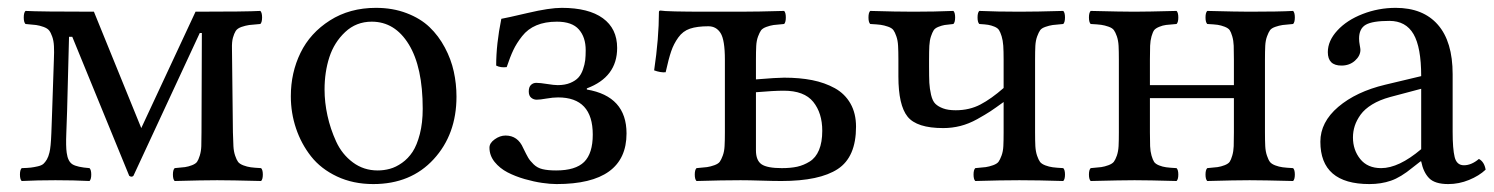

<svg xmlns="http://www.w3.org/2000/svg" viewBox="-20 -459 3805 489"><path d="M35.2 2Q30.8 -2.4 30.8 -14.4Q30.8 -26.4 35.2 -30.8Q50.8 -31.2 58.8 -32.2Q66.9 -33.2 76.4 -35.4Q85.9 -37.6 90.6 -41.7Q95.2 -45.9 99.4 -53Q103.5 -60.1 106 -70.8Q109.4 -84 110.8 -120.1Q111.3 -129.4 111.8 -147.7Q112.3 -166 112.8 -175.8L117.2 -306.2Q118.2 -327.6 117.4 -341.6Q116.7 -355.5 113 -365.7Q109.4 -376 105.2 -381.3Q101.1 -386.7 91.1 -390.4Q81.1 -394 72 -395.3Q63 -396.5 44.9 -397.9Q40.5 -402.3 40.5 -414.6Q40.5 -426.8 44.9 -431.2Q80.1 -429.2 219.2 -429.2L339.8 -132.8L478 -429.2Q607.9 -429.2 643.1 -431.2Q647.5 -426.8 647.5 -414.6Q647.5 -402.3 643.1 -397.9Q624 -396.5 614.7 -395.3Q605.5 -394 595 -390.4Q584.5 -386.7 580.3 -380.1Q576.2 -373.5 573.2 -362.8Q570.3 -352.1 570.8 -335L573.2 -122.1Q573.7 -100.1 574.5 -86.7Q575.2 -73.2 578.9 -62.5Q582.5 -51.8 586.4 -46.6Q590.3 -41.5 599.9 -37.8Q609.4 -34.2 618.4 -33Q627.4 -31.7 645 -30.8Q649.4 -26.4 649.4 -14.4Q649.4 -2.4 645 2Q566.9 0 533.2 0Q497.1 0 424.8 2Q420.4 -2.4 420.4 -14.4Q420.4 -26.4 424.8 -30.8Q442.4 -32.2 451.2 -33.4Q460 -34.7 469.2 -38.3Q478.5 -42 481.9 -46.9Q485.4 -51.8 488.8 -62.7Q492.2 -73.7 492.7 -86.7Q493.2 -99.6 493.2 -122.1L494.1 -375H488.8L319.8 -11.2Q315.4 -6.8 309.1 -11.2L164.1 -365.2H155.8L150.9 -176.8Q150.4 -167 149.9 -148.4Q149.4 -129.9 148.9 -120.1Q147.5 -85.9 149.9 -69.8Q152.8 -47.9 164.6 -40.5Q176.3 -33.2 208 -30.8Q212.4 -26.4 212.4 -14.4Q212.4 -2.4 208 2Q168 0 121.1 0Q75.2 0 35.2 2Z M720.7 -213.9Q720.7 -273.9 745.4 -324.5Q770 -375 820.3 -407Q870.6 -439 937.5 -439Q980.5 -439 1015.6 -425.5Q1050.8 -412.1 1074 -389.9Q1097.2 -367.7 1113 -337.9Q1128.9 -308.1 1135.7 -276.9Q1142.6 -245.6 1142.6 -212.9Q1142.6 -116.7 1084.5 -53.5Q1026.4 9.8 930.7 9.8Q879.4 9.8 838.4 -9.5Q797.4 -28.8 772.2 -60.8Q747.1 -92.8 733.9 -132.1Q720.7 -171.4 720.7 -213.9ZM926.8 -403.8Q887.2 -403.8 859.1 -377.4Q831.1 -351.1 818.8 -313.2Q806.6 -275.4 806.6 -231Q806.6 -198.2 814 -164.6Q821.3 -130.9 836.2 -98.4Q851.1 -65.9 878.7 -45.4Q906.2 -24.9 941.9 -24.9Q958 -24.9 973.1 -29.1Q988.3 -33.2 1003.9 -44.2Q1019.5 -55.2 1030.8 -72.3Q1042 -89.4 1049.3 -117.7Q1056.6 -146 1056.6 -182.1Q1056.6 -288.1 1021.2 -345.9Q985.8 -403.8 926.8 -403.8Z M1397.5 9.8Q1381.3 9.8 1360.8 6.8Q1340.3 3.9 1316.4 -2.9Q1292.5 -9.8 1272.7 -20Q1252.9 -30.3 1239.7 -46.6Q1226.6 -63 1226.6 -83Q1226.6 -94.7 1240 -104.2Q1253.4 -113.8 1267.6 -113.8Q1298.8 -113.8 1312.5 -82Q1320.8 -64.9 1325.2 -57.4Q1329.6 -49.8 1339.1 -40.5Q1348.6 -31.2 1362.1 -28.1Q1375.5 -24.9 1396.5 -24.9Q1445.8 -24.9 1467.8 -46.6Q1489.7 -68.4 1489.7 -116.2Q1489.7 -210.9 1401.4 -210.9Q1388.2 -210.9 1371.8 -208Q1355.5 -205.1 1346.7 -205.1Q1338.9 -205.1 1332.8 -210.2Q1326.7 -215.3 1326.7 -226.1Q1326.7 -237.3 1332.3 -242.7Q1337.9 -248 1345.7 -248Q1355.5 -248 1373.3 -245.1Q1391.1 -242.2 1400.4 -242.2Q1418.9 -242.2 1432.4 -247.8Q1445.8 -253.4 1453.1 -261.5Q1460.4 -269.5 1464.8 -282.2Q1469.2 -294.9 1470.5 -305.9Q1471.7 -316.9 1471.7 -331.1Q1471.7 -364.3 1454.3 -384Q1437 -403.8 1398.4 -403.8Q1368.2 -403.8 1346.2 -394.5Q1324.2 -385.3 1309.8 -366.9Q1295.4 -348.6 1287.4 -331.5Q1279.3 -314.5 1270.5 -288.1Q1254.9 -286.1 1243.7 -292Q1243.7 -346.7 1256.8 -411.1Q1269 -413.1 1324.2 -426Q1379.4 -439 1410.6 -439Q1479 -439 1515.4 -412.6Q1551.8 -386.2 1551.8 -336.9Q1551.8 -262.7 1474.6 -233.9V-231Q1575.7 -213.9 1575.7 -119.1Q1575.7 9.8 1397.5 9.8Z M2074.2 -126Q2074.2 -170.9 2051.3 -199.5Q2028.3 -228 1976.1 -228Q1951.2 -228 1905.3 -224.1V-76.2Q1905.3 -50.3 1919.7 -40.5Q1934.1 -30.8 1971.2 -30.8Q1993.7 -30.8 2010.3 -34.4Q2026.9 -38.1 2042.2 -47.6Q2057.6 -57.1 2065.9 -76.9Q2074.2 -96.7 2074.2 -126ZM1826.2 -122.1V-307.1Q1826.2 -357.4 1815.2 -374.8Q1804.2 -392.1 1784.2 -392.1Q1755.4 -392.1 1737.3 -386Q1719.2 -379.9 1707.5 -363.5Q1695.8 -347.2 1689.5 -328.6Q1683.1 -310.1 1675.3 -274.9Q1662.1 -273.9 1646 -279.8Q1658.2 -361.8 1658.2 -428.2Q1658.2 -432.1 1662.1 -432.1Q1676.8 -429.2 1781.2 -429.2H1865.2Q1908.7 -429.2 1977.1 -431.2Q1981.4 -426.8 1981.4 -414.6Q1981.4 -402.3 1977.1 -397.9Q1959 -396.5 1950.2 -395.3Q1941.4 -394 1931.6 -390.4Q1921.9 -386.7 1918.2 -381.6Q1914.6 -376.5 1910.6 -366Q1906.7 -355.5 1906 -341.8Q1905.3 -328.1 1905.3 -306.2V-256.8Q1959 -261.2 1977.1 -261.2Q2016.6 -261.2 2048.6 -254.9Q2080.6 -248.5 2106.2 -234.4Q2131.8 -220.2 2146 -195.3Q2160.2 -170.4 2160.2 -136.2Q2160.2 -59.1 2113.8 -28.6Q2067.4 2 1970.2 2Q1949.7 2 1918.2 1Q1886.7 0 1866.2 0Q1820.3 0 1753.9 2Q1749.5 -2.4 1749.5 -14.4Q1749.5 -26.4 1753.9 -30.8Q1772 -32.2 1780.8 -33.4Q1789.6 -34.7 1799.6 -38.3Q1809.6 -42 1813.2 -47.1Q1816.9 -52.2 1820.8 -62.7Q1824.7 -73.2 1825.4 -86.9Q1826.2 -100.6 1826.2 -122.1Z M2268.1 -264.2V-307.1Q2268.1 -328.6 2267.3 -342.3Q2266.6 -356 2262.9 -366.5Q2259.3 -377 2255.4 -382.3Q2251.5 -387.7 2241.7 -391.1Q2231.9 -394.5 2222.9 -395.8Q2213.9 -397 2196.3 -397.9Q2191.9 -402.3 2191.9 -414.6Q2191.9 -426.8 2196.3 -431.2Q2262.7 -429.2 2306.2 -429.2Q2360.4 -429.2 2408.2 -431.2Q2412.6 -426.8 2412.6 -414.6Q2412.6 -402.3 2408.2 -397.9Q2393.1 -396.5 2385.7 -395.3Q2378.4 -394 2369.9 -390.6Q2361.3 -387.2 2357.9 -381.8Q2354.5 -376.5 2351.1 -366.5Q2347.7 -356.4 2346.9 -342.5Q2346.2 -328.6 2346.2 -307.1V-290Q2346.2 -262.7 2346.9 -248Q2347.7 -233.4 2351.3 -217.5Q2355 -201.7 2362.3 -194.6Q2369.6 -187.5 2382.1 -182.9Q2394.5 -178.2 2414.1 -178.2Q2449.2 -178.2 2477.1 -192.9Q2504.9 -207.5 2536.1 -234.9V-307.1Q2536.1 -328.6 2535.2 -342.5Q2534.2 -356.4 2531 -366.7Q2527.8 -377 2524.4 -382.3Q2521 -387.7 2512.7 -391.1Q2504.4 -394.5 2496.6 -395.8Q2488.8 -397 2474.1 -397.9Q2469.7 -402.3 2469.7 -414.6Q2469.7 -426.8 2474.1 -431.2Q2520 -429.2 2576.2 -429.2Q2619.6 -429.2 2688 -431.2Q2692.4 -426.8 2692.4 -414.6Q2692.4 -402.3 2688 -397.9Q2669.9 -396.5 2661.1 -395.3Q2652.3 -394 2642.6 -390.6Q2632.8 -387.2 2629.2 -382.1Q2625.5 -377 2621.6 -366.5Q2617.7 -356 2616.9 -342.3Q2616.2 -328.6 2616.2 -307.1V-122.1Q2616.2 -100.6 2616.9 -86.9Q2617.7 -73.2 2621.3 -62.5Q2625 -51.8 2628.9 -46.6Q2632.8 -41.5 2642.3 -37.8Q2651.9 -34.2 2661.1 -33Q2670.4 -31.7 2688 -30.8Q2692.4 -26.4 2692.4 -14.4Q2692.4 -2.4 2688 2Q2623.5 0 2576.2 0Q2530.3 0 2463.9 2Q2459.5 -2.4 2459.5 -14.4Q2459.5 -26.4 2463.9 -30.8Q2481.9 -32.2 2490.7 -33.4Q2499.5 -34.7 2509.5 -38.3Q2519.5 -42 2523.2 -47.1Q2526.9 -52.2 2530.8 -62.7Q2534.7 -73.2 2535.4 -86.9Q2536.1 -100.6 2536.1 -122.1V-199.2Q2514.6 -183.6 2502.4 -175.5Q2490.2 -167.5 2468.8 -155.5Q2447.3 -143.6 2426 -138.2Q2404.8 -132.8 2382.3 -132.8Q2314.9 -132.8 2291.5 -161.9Q2268.1 -190.9 2268.1 -264.2Z M2757.8 2Q2753.4 -2.4 2753.4 -14.4Q2753.4 -26.4 2757.8 -30.8Q2775.9 -32.2 2784.7 -33.4Q2793.5 -34.7 2803.2 -38.3Q2813 -42 2816.9 -47.1Q2820.8 -52.2 2824.5 -62.7Q2828.1 -73.2 2828.9 -86.9Q2829.6 -100.6 2829.6 -122.1V-307.1Q2829.6 -328.6 2828.9 -342.3Q2828.1 -356 2824.5 -366.5Q2820.8 -377 2816.9 -382.3Q2813 -387.7 2803.2 -391.1Q2793.5 -394.5 2784.4 -395.8Q2775.4 -397 2757.8 -397.9Q2753.4 -402.3 2753.4 -414.6Q2753.4 -426.8 2757.8 -431.2Q2837.9 -429.2 2868.7 -429.2Q2900.4 -429.2 2976.6 -431.2Q2981 -426.8 2981 -414.6Q2981 -402.3 2976.6 -397.9Q2958.5 -396.5 2950 -395.5Q2941.4 -394.5 2932.1 -390.6Q2922.9 -386.7 2919.4 -382.1Q2916 -377.4 2912.8 -366.5Q2909.7 -355.5 2909.2 -342.5Q2908.7 -329.6 2908.7 -307.1V-242.2H3122.6V-307.1Q3122.6 -329.6 3122.1 -342.5Q3121.6 -355.5 3118.4 -366.5Q3115.2 -377.4 3111.8 -382.3Q3108.4 -387.2 3099.1 -390.9Q3089.8 -394.5 3081.1 -395.8Q3072.3 -397 3054.7 -397.9Q3050.3 -402.3 3050.3 -414.6Q3050.3 -426.8 3054.7 -431.2Q3132.8 -429.2 3161.6 -429.2Q3238.3 -429.2 3273.4 -431.2Q3277.8 -426.8 3277.8 -414.6Q3277.8 -402.3 3273.4 -397.9Q3255.4 -396.5 3246.6 -395.3Q3237.8 -394 3228 -390.6Q3218.3 -387.2 3214.6 -382.1Q3210.9 -377 3207 -366.5Q3203.1 -356 3202.4 -342.3Q3201.7 -328.6 3201.7 -307.1V-122.1Q3201.7 -100.6 3202.4 -86.9Q3203.1 -73.2 3206.8 -62.5Q3210.4 -51.8 3214.4 -46.6Q3218.3 -41.5 3227.8 -37.8Q3237.3 -34.2 3246.6 -33Q3255.9 -31.7 3273.4 -30.8Q3277.8 -26.4 3277.8 -14.4Q3277.8 -2.4 3273.4 2Q3195.3 0 3162.6 0Q3127 0 3054.7 2Q3050.3 -2.4 3050.3 -14.4Q3050.3 -26.4 3054.7 -30.8Q3072.3 -32.2 3081.1 -33.4Q3089.8 -34.7 3099.1 -38.3Q3108.4 -42 3111.8 -46.9Q3115.2 -51.8 3118.4 -62.7Q3121.6 -73.7 3122.1 -86.7Q3122.6 -99.6 3122.6 -122.1V-209H2908.7V-122.1Q2908.7 -99.6 2909.2 -86.7Q2909.7 -73.7 2912.8 -62.7Q2916 -51.8 2919.4 -46.6Q2922.9 -41.5 2931.9 -37.8Q2940.9 -34.2 2950 -33Q2959 -31.7 2976.6 -30.8Q2981 -26.4 2981 -14.4Q2981 -2.4 2976.6 2Q2904.3 0 2869.6 0Q2837.9 0 2757.8 2Z M3599.6 -79.1V-232.9L3520.5 -211.9Q3493.7 -204.6 3474.6 -192.9Q3455.6 -181.2 3445.3 -167Q3435.1 -152.8 3430.4 -138.4Q3425.8 -124 3425.8 -108.9Q3425.8 -77.1 3444.3 -54Q3462.9 -30.8 3497.6 -30.8Q3542.5 -30.8 3599.6 -79.1ZM3599.6 -47.9H3597.7L3577.6 -32.2Q3547.4 -7.3 3522.5 1.2Q3497.6 9.8 3467.8 9.8Q3342.8 9.8 3342.8 -98.1Q3342.8 -147.9 3388.4 -186.8Q3434.1 -225.6 3507.8 -243.2L3599.6 -265.1Q3599.6 -338.4 3580.1 -372.1Q3560.5 -405.8 3518.6 -405.8Q3475.6 -405.8 3458.5 -396Q3441.4 -386.2 3441.4 -360.8Q3441.4 -353 3443.1 -344Q3444.8 -335 3444.8 -332Q3444.8 -316.9 3430.9 -304.4Q3417 -292 3396.5 -292Q3361.8 -292 3361.8 -326.2Q3361.8 -355 3386 -381.3Q3410.2 -407.7 3450.4 -423.3Q3490.7 -439 3534.7 -439Q3604.5 -439 3642.1 -396Q3679.7 -353 3679.7 -270V-123Q3679.7 -80.1 3684.8 -59.1Q3689.9 -38.1 3708.5 -38.1Q3727.5 -38.1 3746.6 -54.2Q3760.3 -46.9 3763.7 -26.9Q3747.1 -11.2 3721.4 -0.7Q3695.8 9.8 3668.5 9.8Q3634.3 9.8 3619.6 -5.4Q3605 -20.5 3599.6 -47.9Z"/></svg>

Font: Common Serif
Style: Regular
Weight: 400
Designer: Philipp H. Poll, Khaled Hosny
Foundry: Stefan Peev, Context Ltd.
Version: Version 1.026